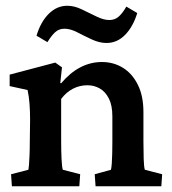

<svg xmlns="http://www.w3.org/2000/svg" viewBox="-20 -650 601 670"><path d="M21.5 0 18.6 -42 79.1 -57.6Q80.1 -61.5 81.1 -73.7Q82 -85.9 83 -106.9Q84 -127.9 84 -157.2L85 -231.4Q85 -262.7 83 -288.1Q81.1 -313.5 76.2 -335.9L13.7 -349.6V-389.6L172.9 -431.6L196.3 -415L190.4 -360.4L193.4 -359.4Q224.6 -396.5 260.3 -415Q295.9 -433.6 335.9 -433.6Q376 -433.6 408.7 -413.6Q441.4 -393.6 460.9 -354.5Q480.5 -315.4 480.5 -258.8V-157.2Q480.5 -124 481.4 -95.2Q482.4 -66.4 485.4 -57.6L545.9 -42L543 0H313.5L310.5 -42L367.2 -57.6Q369.1 -65.4 370.1 -80.1Q371.1 -94.7 371.6 -114.3Q372.1 -133.8 372.1 -154.3V-244.1Q372.1 -282.2 359.9 -306.2Q347.7 -330.1 328.1 -341.3Q308.6 -352.5 285.2 -352.5Q257.8 -352.5 234.4 -340.3Q210.9 -328.1 193.4 -304.7V-160.2Q193.4 -123 194.8 -94.2Q196.3 -65.4 199.2 -57.6L259.8 -42L256.8 0ZM420.9 -627 459 -604.5Q444.3 -556.6 416.5 -528.3Q388.7 -500 351.6 -500Q327.1 -500 300.8 -512.2Q274.4 -524.4 250 -537.1Q225.6 -549.8 205.1 -549.8Q185.5 -549.8 172.4 -537.6Q159.2 -525.4 145.5 -502.9L107.4 -525.4Q122.1 -574.2 150.4 -602.1Q178.7 -629.9 214.8 -629.9Q239.3 -629.9 265.6 -617.2Q292 -604.5 316.9 -592.3Q341.8 -580.1 361.3 -580.1Q380.9 -580.1 394.5 -592.3Q408.2 -604.5 420.9 -627Z"/></svg>

Font: Crimson Pro SemiBold
Style: Regular
Weight: 600
Designer: Jacques Le Bailly
Foundry: Baron von Fonthausen
Version: Version 1.003